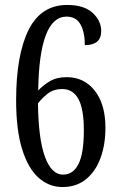

<svg xmlns="http://www.w3.org/2000/svg" viewBox="-20 -744 482 774"><path d="M232 10Q178 10 136 -27Q94 -64 69.5 -141.5Q45 -219 45 -340Q45 -522 95 -623Q145 -724 251 -724Q319 -724 353.5 -692Q388 -660 388 -619Q388 -562 322 -562Q322 -614 304.5 -645.5Q287 -677 248 -677Q193 -677 164.5 -601.5Q136 -526 134 -379Q152 -399 180 -416Q208 -433 249 -433Q319 -433 362 -378.5Q405 -324 405 -229Q405 -159 384.5 -105Q364 -51 325.5 -20.5Q287 10 232 10ZM234 -40Q275 -40 296.5 -83Q318 -126 318 -219Q318 -305 296 -345Q274 -385 231 -385Q195 -385 171 -365.5Q147 -346 133 -327Q135 -182 161.5 -111Q188 -40 234 -40Z"/></svg>

Font: Noto Serif Thai ExtraCondensed
Style: Regular
Weight: 400
Width: 2
Designer: Monotype Design Team
Foundry: Monotype Imaging Inc.
Version: Version 2.002; ttfautohint (v1.8.4.7-5d5b)